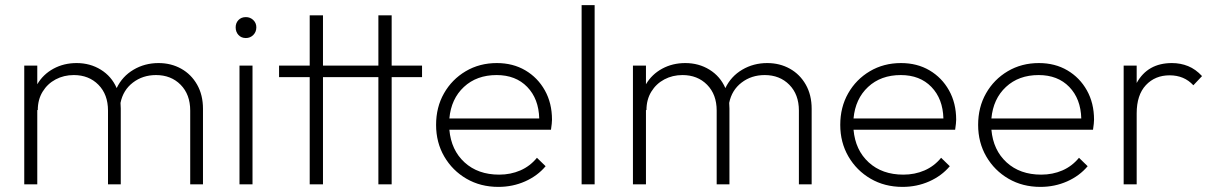

<svg xmlns="http://www.w3.org/2000/svg" viewBox="-20 -722 4754 752"><path d="M75 0V-465H126V-392Q149 -431 189.5 -453Q230 -475 280 -475Q333 -475 375 -449Q417 -423 437 -377Q459 -423 503 -449Q547 -475 601 -475Q650 -475 689.5 -453Q729 -431 752 -390.5Q775 -350 775 -296V0H725V-289Q725 -352 687.5 -390Q650 -428 591 -428Q539 -428 500.5 -398.5Q462 -369 452 -319Q453 -308 453 -297V0H403V-289Q403 -352 365.5 -390Q328 -428 269 -428Q230 -428 198 -411Q166 -394 147 -363Q128 -332 128 -291H126V0Z M943 -573Q925 -573 914 -585Q903 -597 903 -615Q903 -632 914 -643.5Q925 -655 943 -655Q960 -655 972 -643.5Q984 -632 984 -615Q984 -597 972 -585Q960 -573 943 -573ZM918 0V-465H969V0Z M1193 0V-420H1073V-465H1193V-662H1245V-465H1462V-662H1514V-465H1633V-420H1514V0H1462V-420H1245V0Z M1932 10Q1862 10 1807 -22Q1752 -54 1720 -109Q1688 -164 1688 -233Q1688 -302 1719 -356.5Q1750 -411 1804 -443Q1858 -475 1926 -475Q1989 -475 2037.5 -446.5Q2086 -418 2114 -368Q2142 -318 2142 -253Q2142 -241 2138 -214H1740Q1747 -134 1799.5 -86Q1852 -38 1935 -38Q1980 -38 2018 -54.5Q2056 -71 2083 -104L2117 -71Q2085 -33 2036.5 -11.5Q1988 10 1932 10ZM1925 -428Q1847 -428 1797 -381.5Q1747 -335 1740 -258H2092Q2090 -335 2045 -381.5Q2000 -428 1925 -428Z M2258 0V-702H2309V0Z M2459 0V-465H2510V-392Q2533 -431 2573.5 -453Q2614 -475 2664 -475Q2717 -475 2759 -449Q2801 -423 2821 -377Q2843 -423 2887 -449Q2931 -475 2985 -475Q3034 -475 3073.5 -453Q3113 -431 3136 -390.5Q3159 -350 3159 -296V0H3109V-289Q3109 -352 3071.5 -390Q3034 -428 2975 -428Q2923 -428 2884.5 -398.5Q2846 -369 2836 -319Q2837 -308 2837 -297V0H2787V-289Q2787 -352 2749.5 -390Q2712 -428 2653 -428Q2614 -428 2582 -411Q2550 -394 2531 -363Q2512 -332 2512 -291H2510V0Z M3515 10Q3445 10 3390 -22Q3335 -54 3303 -109Q3271 -164 3271 -233Q3271 -302 3302 -356.5Q3333 -411 3387 -443Q3441 -475 3509 -475Q3572 -475 3620.5 -446.5Q3669 -418 3697 -368Q3725 -318 3725 -253Q3725 -241 3721 -214H3323Q3330 -134 3382.5 -86Q3435 -38 3518 -38Q3563 -38 3601 -54.5Q3639 -71 3666 -104L3700 -71Q3668 -33 3619.5 -11.5Q3571 10 3515 10ZM3508 -428Q3430 -428 3380 -381.5Q3330 -335 3323 -258H3675Q3673 -335 3628 -381.5Q3583 -428 3508 -428Z M4055 10Q3985 10 3930 -22Q3875 -54 3843 -109Q3811 -164 3811 -233Q3811 -302 3842 -356.5Q3873 -411 3927 -443Q3981 -475 4049 -475Q4112 -475 4160.5 -446.5Q4209 -418 4237 -368Q4265 -318 4265 -253Q4265 -241 4261 -214H3863Q3870 -134 3922.5 -86Q3975 -38 4058 -38Q4103 -38 4141 -54.5Q4179 -71 4206 -104L4240 -71Q4208 -33 4159.5 -11.5Q4111 10 4055 10ZM4048 -428Q3970 -428 3920 -381.5Q3870 -335 3863 -258H4215Q4213 -335 4168 -381.5Q4123 -428 4048 -428Z M4381 0V-465H4432V-397Q4475 -475 4570 -475Q4604 -475 4633.5 -463Q4663 -451 4688 -424L4654 -388Q4618 -427 4561 -427Q4504 -427 4468 -388.5Q4432 -350 4432 -278V0Z"/></svg>

Font: Outfit Extra Light
Style: Regular
Weight: 200
Designer: Rodrigo Fuenzalida
Foundry: fragTYPE
Version: Version 1.000